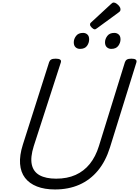

<svg xmlns="http://www.w3.org/2000/svg" viewBox="-20 -1473 1095 1512"><path d="M413 19Q331 19 271 -4.5Q211 -28 177 -72.5Q143 -117 138 -183Q133 -249 160 -334L367 -984Q372 -998 383.5 -1004.5Q395 -1011 419 -1011Q442 -1011 453 -1004Q464 -997 459 -981L246 -323Q218 -234 230.5 -177Q243 -120 292 -93Q341 -66 422 -66Q509 -66 575 -95.5Q641 -125 687 -182Q733 -239 759 -323L964 -984Q969 -998 980.5 -1004.5Q992 -1011 1015 -1011Q1063 -1011 1054 -981L846 -312Q812 -203 751 -129.5Q690 -56 605 -18.5Q520 19 413 19ZM610 -1088Q589 -1088 575 -1101Q561 -1114 561 -1140Q561 -1166 579 -1190Q597 -1214 634 -1214Q654 -1214 668 -1201.5Q682 -1189 682 -1163Q682 -1135 665 -1111.5Q648 -1088 610 -1088ZM856 -1088Q836 -1088 821.5 -1101Q807 -1114 807 -1140Q807 -1166 825 -1190Q843 -1214 880 -1214Q900 -1214 914.5 -1201.5Q929 -1189 929 -1163Q929 -1136 911.5 -1112Q894 -1088 856 -1088ZM727 -1242Q716 -1242 702.5 -1255.5Q689 -1269 689 -1279Q689 -1283 690 -1287Q691 -1291 698 -1297L855 -1442Q861 -1447 865 -1450Q869 -1453 876 -1453Q886 -1453 898.5 -1444Q911 -1435 920 -1423Q929 -1411 929 -1400Q929 -1393 927 -1388Q925 -1383 914 -1375L746 -1252Q740 -1248 735.5 -1245Q731 -1242 727 -1242Z"/></svg>

Font: Playwrite CA
Style: Regular
Weight: 400
Designer: Veronika Burian, José Scaglione
Foundry: TypeTogether
Version: Version 1.002